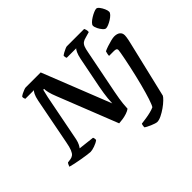

<svg xmlns="http://www.w3.org/2000/svg" viewBox="-220 -1013 1477 1477"><g transform="rotate(-45 519.0 -274.5)"><path d="M186 0Q176 0 150.5 -3.5Q125 -7 93.5 -12.5Q62 -18 33.5 -24Q5 -30 -11 -35Q-8 -44 -3.5 -53Q1 -62 5 -66L35 -70Q53 -73 65 -82.5Q77 -92 87 -116Q97 -140 105 -184L179 -565Q186 -600 196 -620Q206 -640 213 -644H119Q117 -648 114.5 -655.5Q112 -663 113 -672Q120 -679 134.5 -686.5Q149 -694 163 -699Q177 -704 182 -704H346L567 -146Q568 -174 570.5 -199Q573 -224 577 -250Q581 -276 587 -308L637 -561Q644 -595 654 -616.5Q664 -638 671 -642H567Q565 -646 563 -653Q561 -660 561 -669Q568 -676 582.5 -684Q597 -692 611 -698Q625 -704 630 -704H819Q821 -700 825 -689Q829 -678 827 -662L782 -649Q760 -644 747 -634.5Q734 -625 726.5 -606.5Q719 -588 713 -554L642 -195Q629 -128 625 -88.5Q621 -49 621 -34Q606 -23 583.5 -15.5Q561 -8 538 -4.5Q515 -1 496 0L303 -488Q287 -527 280.5 -555Q274 -583 275 -596H266Q265 -593 263 -585Q261 -577 258 -564Q255 -551 250 -530L175 -147Q169 -120 160 -103Q151 -86 145 -79L275 -64Q278 -60 279.5 -51.5Q281 -43 280 -35Q261 -20 231.5 -10Q202 0 186 0ZM711 200Q704 200 689.5 195.5Q675 191 659 184Q643 177 629.5 170Q616 163 611 158Q611 149 613.5 138Q616 127 618 125Q642 122 669 118Q696 114 721.5 107.5Q747 101 764 93Q769 86 775.5 70Q782 54 790 30Q798 6 806.5 -24Q815 -54 824.5 -89.5Q834 -125 843 -164Q852 -202 860.5 -241Q869 -280 876 -315Q883 -350 887 -373.5Q891 -397 891 -402Q891 -414 883 -418Q875 -422 861 -422H808Q808 -434 811 -445.5Q814 -457 816 -464Q832 -472 856 -480Q880 -488 904 -494Q928 -500 941 -500Q972 -500 989 -486.5Q1006 -473 1006 -448Q1006 -441 1004.5 -429.5Q1003 -418 1000 -403Q997 -388 992 -368L884 87Q879 97 859.5 116Q840 135 813 154Q786 173 758.5 186.5Q731 200 711 200ZM942 -588Q931 -588 917.5 -603.5Q904 -619 894 -639Q884 -659 884 -674Q884 -684 897 -697Q910 -710 929.5 -722Q949 -734 967 -741.5Q985 -749 995 -749Q1006 -749 1018.5 -733Q1031 -717 1040 -696.5Q1049 -676 1049 -662Q1049 -651 1036.5 -638Q1024 -625 1005.5 -613.5Q987 -602 970 -595Q953 -588 942 -588Z"/></g></svg>

Font: Texturina 12pt
Style: Bold Italic
Weight: 700
Italic angle: -11°
Designer: Guillermo Torres Carreño
Foundry: Omnibus-Type
Version: Version 1.002